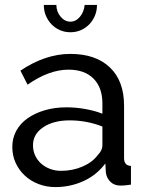

<svg xmlns="http://www.w3.org/2000/svg" viewBox="-20 -750 594 780"><path d="M205 10Q168 10 136 -2.5Q104 -15 80.5 -37Q57 -59 43.5 -88.5Q30 -118 30 -153Q30 -189 46 -218.5Q62 -248 91.5 -269Q121 -290 161.5 -302Q202 -314 250 -314Q288 -314 327 -307Q366 -300 396 -288V-330Q396 -394 360 -430.5Q324 -467 258 -467Q179 -467 92 -406L63 -463Q164 -531 266 -531Q369 -531 426.5 -476Q484 -421 484 -321V-108Q484 -77 512 -76V0Q498 2 489 3Q480 4 470 4Q444 4 428.5 -11.5Q413 -27 410 -49L408 -86Q373 -39 319.5 -14.5Q266 10 205 10ZM228 -56Q275 -56 315.5 -73.5Q356 -91 377 -120Q396 -139 396 -159V-236Q332 -261 263 -261Q197 -261 155.5 -233Q114 -205 114 -160Q114 -138 122.5 -119Q131 -100 146.5 -86Q162 -72 183 -64Q204 -56 228 -56ZM266 -662Q288 -662 304.5 -681.5Q321 -701 324 -730H374Q374 -706 365.5 -686Q357 -666 342.5 -651Q328 -636 308.5 -627.5Q289 -619 266 -619Q243 -619 223.5 -627.5Q204 -636 189.5 -651Q175 -666 166.5 -686Q158 -706 158 -730H209Q209 -703 226 -682.5Q243 -662 266 -662Z"/></svg>

Font: IngvarSans
Style: Regular
Weight: 500
Version: Version 3.000